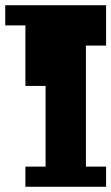

<svg xmlns="http://www.w3.org/2000/svg" viewBox="-97 -713 425 733"><path d="M0 0V-77H77V-385H0V-616H-77V-693H308V-539H231V-77H308V0Z"/></svg>

Font: Coral Pixels
Style: Regular
Weight: 400
Designer: Tanukizamurai
Foundry: TanukiFont
Version: Version 1.000; ttfautohint (v1.8.4.7-5d5b)